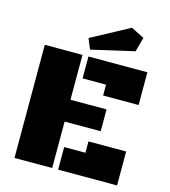

<svg xmlns="http://www.w3.org/2000/svg" viewBox="-125 -963 940 1062"><g transform="rotate(15 345.5 -432.0)"><path d="M57.1 0V-647.9H272.9V-391.1H479.5V-266.1H272.9V0ZM441.4 -460.4V-522.5H307.1V-647.9H644.5V-460.4ZM307.1 0V-129.4H428.7V-194.3H644.5V0ZM305.7 -687 280.8 -746.6 498.5 -863.8 574.2 -825.7 551.3 -743.2Z"/></g></svg>

Font: Black Ops One
Style: Regular
Weight: 400
Designer: James Grieshaber, Eben Sorkin
Foundry: Sorkin Type Co.
Version: Version 1.004; ttfautohint (v1.8.4.7-5d5b)